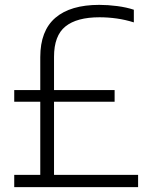

<svg xmlns="http://www.w3.org/2000/svg" viewBox="-20 -769 618 789"><path d="M38.5 0V-50.5H145.5V-351H38.5V-399H145.5V-534.5Q145.5 -642.5 207.5 -695.8Q269.5 -749 388 -749Q423.5 -749 461.8 -744Q500 -739 530 -729V-677Q495 -688 459.8 -693Q424.5 -698 389 -698Q295.5 -698 248.8 -660.2Q202 -622.5 202 -535.5V-399H451V-351H202V-50.5H547.5V0Z"/></svg>

Font: Encode Sans Semi Condensed Light
Style: Regular
Weight: 300
Width: 4
Designer: Multiple Designers
Foundry: Impallari Type
Version: Version 3.000; ttfautohint (v1.8.3) -l 8 -r 50 -G 200 -x 14 